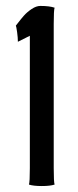

<svg xmlns="http://www.w3.org/2000/svg" viewBox="-20 -622 260 644"><path d="M160.2 -58.1Q160.2 -11.7 163.1 -2.9Q148.4 2 120.1 2Q91.8 2 77.1 -2.9Q80.1 -11.7 80.1 -58.1V-502L40 -481.9Q40 -495.1 37.4 -514.2Q34.7 -533.2 33.2 -536.1Q33.7 -536.1 41.7 -546.9Q49.8 -557.6 60.3 -569.6Q70.8 -581.5 86.2 -591.8Q101.6 -602.1 115.2 -602.1Q146 -602.1 163.1 -596.2Q160.2 -587.4 160.2 -542Z"/></svg>

Font: Nikodecs
Style: Medium
Weight: 500
Version: Version 0.29